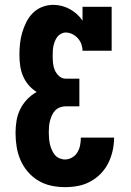

<svg xmlns="http://www.w3.org/2000/svg" viewBox="-20 -763 540 791"><path d="M248 8Q219 8 191 2Q163 -4 138.5 -18.5Q114 -33 95 -55Q76 -77 64.5 -103.5Q53 -130 48.5 -158.5Q44 -187 44 -215Q44 -240 48 -265Q52 -290 63 -312.5Q74 -335 91.5 -353.5Q109 -372 131 -384Q112 -396 97.5 -413Q83 -430 74.5 -450.5Q66 -471 63 -493Q60 -515 60 -538Q60 -561 62.5 -584Q65 -607 71.5 -629Q78 -651 88.5 -672Q99 -693 115.5 -709.5Q132 -726 154 -734.5Q176 -743 199 -743Q217 -743 234.5 -738.5Q252 -734 267.5 -725.5Q283 -717 296.5 -705Q310 -693 320 -678V-735H440V-554H320Q320 -568 315 -581.5Q310 -595 300.5 -605.5Q291 -616 278 -622.5Q265 -629 251 -629Q241 -629 231.5 -624Q222 -619 216 -611Q210 -603 206 -593Q202 -583 200 -573Q198 -563 197.5 -552.5Q197 -542 197 -532Q197 -517 198.5 -502Q200 -487 206 -473.5Q212 -460 223.5 -449.5Q235 -439 250 -439H307V-325H250Q238 -325 226.5 -320.5Q215 -316 207 -307.5Q199 -299 194 -288Q189 -277 186 -265.5Q183 -254 182 -242Q181 -230 181 -218Q181 -206 182 -193.5Q183 -181 185.5 -169.5Q188 -158 193 -146.5Q198 -135 205.5 -125.5Q213 -116 224.5 -111Q236 -106 248 -106Q263 -106 277 -114Q291 -122 299 -135.5Q307 -149 310 -164.5Q313 -180 313 -196H450Q450 -169 444 -142Q438 -115 426 -91Q414 -67 395 -47.5Q376 -28 352 -15Q328 -2 301.5 3Q275 8 248 8Z"/></svg>

Font: Iosevka Curly Slab Heavy
Style: Regular
Weight: 900
Monospace: yes
Designer: Belleve Invis
Foundry: Belleve Invis
Version: Version 22.1.2; ttfautohint (v1.8.4)